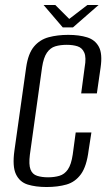

<svg xmlns="http://www.w3.org/2000/svg" viewBox="-20 -739 440 771"><path d="M167 12Q123 12 91 2Q59 -8 44 -39.5Q29 -71 38 -135L85 -468Q93 -524 116.5 -552Q140 -580 175.5 -589.5Q211 -599 254 -599Q298 -599 330 -589Q362 -579 377 -551Q392 -523 384 -468L369 -364H306L320 -469Q327 -508 318.5 -527.5Q310 -547 291.5 -553Q273 -559 248 -559Q222 -559 202 -553Q182 -547 168.5 -527.5Q155 -508 149 -469L100 -118Q95 -78 102.5 -58.5Q110 -39 129 -33Q148 -27 173 -27Q198 -27 218.5 -33Q239 -39 252.5 -58.5Q266 -78 272 -118L284 -207H347L336 -136Q328 -71 305 -39.5Q282 -8 247 2Q212 12 167 12ZM232 -629 155 -719H202L258 -663L331 -719H376L273 -629Z"/></svg>

Font: Alumni Sans
Style: Italic
Weight: 400
Italic angle: -8°
Version: Version 1.016